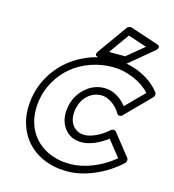

<svg xmlns="http://www.w3.org/2000/svg" viewBox="-139 -1075 1113 1225"><g transform="rotate(15 417.5 -462.0)"><path d="M77.1 -352.1Q93.3 -460.9 158.2 -548.1Q223.1 -635.3 322.8 -684.1Q422.4 -732.9 537.1 -732.9Q623 -732.9 702.9 -696.3Q782.7 -659.7 831.1 -597.2Q836.4 -589.4 835 -579.8Q833.5 -570.3 827.1 -564L669.9 -404.8Q667 -400.9 661.4 -397.2Q655.8 -393.6 646.5 -394.3Q637.2 -395 630.9 -405.8Q608.4 -443.8 573 -467Q537.6 -490.2 504.9 -490.2Q452.6 -490.2 413.6 -453.1Q374.5 -416 365.2 -355Q356.4 -293.5 384.8 -255.6Q413.1 -217.8 464.8 -217.8Q496.1 -217.8 538.8 -237.5Q581.5 -257.3 617.2 -290Q625 -297.4 635 -297.9Q645 -298.3 652.8 -290L766.1 -147Q771.5 -140.6 770.5 -129.9Q769.5 -119.1 762.2 -112.8Q689.5 -44.9 596.4 -4.9Q503.4 35.2 417 35.2Q304.7 35.2 221.2 -14.9Q137.7 -64.9 99.4 -153.6Q61 -242.2 77.1 -352.1ZM127 -352.1Q113.3 -255.9 146 -179Q178.7 -102.1 251.5 -58.6Q324.2 -15.1 423.8 -15.1Q493.7 -15.1 570.8 -45.9Q647.9 -76.7 710.9 -129.9L626 -236.8Q585.9 -205.1 541.5 -186.5Q497.1 -168 458 -168Q383.8 -168 343.5 -221.7Q303.2 -275.4 314.9 -355Q326.2 -433.6 382.3 -486.8Q438.5 -540 512.2 -540Q553.7 -540 591.8 -518.8Q629.9 -497.6 659.2 -460L776.9 -579.1Q733.4 -626.5 665.5 -654.8Q597.7 -683.1 528.8 -683.1Q452.1 -683.1 382.3 -658.2Q312.5 -633.3 260 -589.4Q207.5 -545.4 172.4 -484.1Q137.2 -422.9 127 -352.1ZM412.1 -756.8 546.9 -945.8Q551.8 -953.1 561.3 -956.8Q570.8 -960.4 578.1 -958L758.8 -897.9Q760.3 -897.5 762.9 -896.7Q765.6 -896 770.8 -892.6Q775.9 -889.2 777.8 -884.8Q779.8 -880.4 776.4 -872.6Q772.9 -864.7 762.2 -856L606.9 -727.1Q598.6 -720.2 588.9 -720.2H429.2Q429.2 -720.7 424.6 -720Q419.9 -719.2 414.8 -721.2Q409.7 -723.1 405.5 -726.1Q401.4 -729 402.6 -737.1Q403.8 -745.1 412.1 -756.8ZM479 -770H585.9L698.2 -862.8L574.2 -903.8Z"/></g></svg>

Font: Trueno Black Outline
Style: Italic
Weight: 900
Width: 6
Designer: Julieta Ulanovsky
Foundry: Julieta Ulanovsky
Version: Version 3.001b | FøM Fix